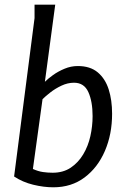

<svg xmlns="http://www.w3.org/2000/svg" viewBox="-20 -784 532 817"><path d="M457 -300Q457 -213 426.5 -142Q396 -71 340 -29Q284 13 207 13Q166 13 121 2Q76 -9 40 -33L127 -707V-764H215L171 -436Q184 -449 205.5 -464.5Q227 -480 254.5 -491.5Q282 -503 311 -503Q364 -503 396 -476Q428 -449 442.5 -403.5Q457 -358 457 -300ZM161 -362 120 -65Q142 -55 162.5 -52Q183 -49 204 -49Q249 -49 281 -70.5Q313 -92 334 -127Q355 -162 364.5 -204.5Q374 -247 374 -290Q374 -352 356 -392Q338 -432 295 -432Q268 -432 241.5 -419.5Q215 -407 194 -390.5Q173 -374 161 -362Z"/></svg>

Font: Rosario Light
Style: Italic
Weight: 300
Italic angle: -8.05°
Designer: Hector Gatti
Foundry: Omnibus Type
Version: Version 1.101; ttfautohint (v1.8.1.43-b0c9)